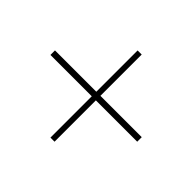

<svg xmlns="http://www.w3.org/2000/svg" viewBox="-188 -1002 1315 1315"><g transform="rotate(-45 470.0 -344.0)"><path d="M47.9 -324.2V-363.8H448.2V-764.2H492.2V-363.8H892.1V-324.2H492.2V76.2H448.2V-324.2Z"/></g></svg>

Font: Flanker Steampunk
Style: Regular
Weight: 400
Designer: Alexey Kryukov, Leonardo Di Lena
Foundry: Alexey Kryukov, Leonardo Di Lena
Version: 1.210